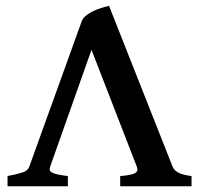

<svg xmlns="http://www.w3.org/2000/svg" viewBox="-20 -650 705 670"><path d="M6.3 -35.6Q39.6 -42 58.3 -48.1Q77.1 -54.2 82 -67.9L265.1 -575.7Q269 -586.4 279.8 -595.2Q290.5 -604 304.4 -610.8Q318.4 -617.7 333.5 -622.3Q348.6 -627 360.4 -629.9L582.5 -67.9Q587.9 -55.2 602.8 -47.4Q617.7 -39.6 648.4 -35.6V0H399.4V-35.6Q438.5 -38.6 450.9 -45.7Q463.4 -52.7 458 -66.9L299.3 -476.1L154.8 -67.9Q152.3 -60.5 154.1 -55.7Q155.8 -50.8 163.1 -47.1Q170.4 -43.5 183.6 -40.8Q196.8 -38.1 216.8 -35.6V0H6.3Z"/></svg>

Font: Gentium Basic
Style: Bold
Weight: 700
Designer: J. Victor Gaultney and Annie Olsen
Foundry: SIL International
Version: Version 1.100